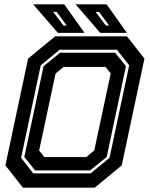

<svg xmlns="http://www.w3.org/2000/svg" viewBox="-20 -868 693 888"><path d="M86 0 5 -103 110 -597 235 -700H567L648 -597L543 -103L418 0ZM185 -141.5H379L416 -172L492 -528L468 -558.5H274L237 -528L161 -172ZM134 -66H399L486.5 -138L577.5 -566L520.5 -638H255.5L168.5 -566L77.5 -138ZM142 -80 92.5 -142 181.5 -562 257.5 -624H512.5L562.5 -562L473.5 -142L397 -80ZM567 -716H443.5L329.5 -848H473ZM484.5 -750 438 -813H422L469.5 -750ZM371 -716H247.5L133.5 -848H277ZM288.5 -750 242 -813H226L273.5 -750Z"/></svg>

Font: Tourney
Style: Bold Italic
Weight: 700
Italic angle: -12°
Version: Version 1.015